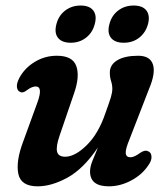

<svg xmlns="http://www.w3.org/2000/svg" viewBox="-20 -663 606 694"><path d="M514.5 -116.5Q526 -113 527.5 -98.5Q529 -84 517.5 -67.5Q495 -32.5 455 -11Q415 10.5 373.5 10.5Q305.5 10.5 305.5 -43Q305.5 -60 313.8 -80.8Q322 -101.5 334 -130Q281.5 -52.5 224 -21Q166.5 10.5 116 10.5Q55.5 10.5 46.2 -34.8Q37 -80 63.5 -150.5L115 -292Q136.5 -350.5 109 -350.5Q95 -350.5 76 -336Q61.5 -325 52.5 -331Q43 -334.5 41.2 -348Q39.5 -361.5 50 -381.5Q69 -417 105.5 -439.2Q142 -461.5 185.5 -461.5Q242.5 -461.5 255.8 -424.2Q269 -387 248 -326.5L195.5 -173Q182 -134 186.2 -115.2Q190.5 -96.5 215.5 -96.5Q251 -96.5 293.5 -138.2Q336 -180 361 -254Q375.5 -294 380.8 -311.5Q386 -329 386 -342Q386 -356 381.5 -369.8Q377 -383.5 377 -401Q377 -429 404 -445.2Q431 -461.5 479.5 -461.5Q522.5 -461.5 532.8 -430Q543 -398.5 518.5 -341L448.5 -160.5Q433 -123.5 434.5 -109Q436 -94.5 451.5 -94.5Q465.5 -94.5 487.5 -111Q504.5 -122 514.5 -116.5ZM235.5 -508.5Q203.5 -508.5 189.5 -526.5Q175.5 -544.5 184 -576Q192 -607 215.8 -625Q239.5 -643 271.5 -643Q303.5 -643 317.2 -625Q331 -607 322.5 -576Q314.5 -545 291 -526.8Q267.5 -508.5 235.5 -508.5ZM427 -508.5Q395 -508.5 381 -526.5Q367 -544.5 375.5 -576Q383.5 -607 407.2 -625Q431 -643 463 -643Q495.5 -643 509.2 -625Q523 -607 515 -576Q506.5 -545 483.2 -526.8Q460 -508.5 427 -508.5Z"/></svg>

Font: Fraunces 72pt SuperSoft SemiBold
Style: Italic
Weight: 600
Italic angle: -16°
Version: Version 1.000;[b76b70a41]